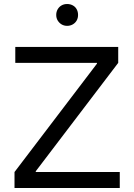

<svg xmlns="http://www.w3.org/2000/svg" viewBox="-20 -942 673 962"><path d="M52.7 -80.1H156.2H580.1V0H52.7ZM468.8 -627 465.8 -615.2V-630.9L572.3 -627L156.2 -80.1L159.2 -91.8V-76.2L52.7 -80.1ZM56.6 -707H572.3V-627H468.8H56.6ZM261.7 -867.2Q261.7 -882.8 269 -895.5Q276.4 -908.2 288.6 -915Q300.8 -921.9 316.4 -921.9Q332 -921.9 344.7 -915Q357.4 -908.2 364.3 -895.5Q371.1 -882.8 371.1 -867.2Q371.1 -851.6 364.3 -839.4Q357.4 -827.1 344.7 -819.8Q332 -812.5 316.4 -812.5Q300.8 -812.5 288.6 -819.8Q276.4 -827.1 269 -839.4Q261.7 -851.6 261.7 -867.2Z"/></svg>

Font: Wanted Sans Variable
Style: Regular
Weight: 400
Designer: Original Design by Kil Hyung-jin and Kang Hanbin, Wanted Lab, Inc; Hangeul from Source Han Sans by Jang Soo-young and Ka
Foundry: Wanted Lab, Inc.
Version: Version 1.003;Glyphs 3.2 (3227)